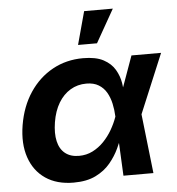

<svg xmlns="http://www.w3.org/2000/svg" viewBox="-54 -818 809 880"><g transform="rotate(-5 350.0 -377.5)"><path d="M249.7 11.7Q172.6 11.7 120.6 -23.7Q68.6 -59.2 47 -122.9Q25.3 -186.6 39.2 -271.3Q53.6 -356.8 95.7 -419.9Q137.8 -483 201.1 -517.9Q264.3 -552.7 341.7 -552.7Q400.4 -552.7 435.3 -534.1Q470.2 -515.4 487.6 -485.8Q505 -456.3 510.4 -422.9Q515.9 -389.6 516.1 -360.5H563.7L586.2 -274.4L617.3 0H479.4L466.1 -274.4Q464.9 -304.5 458.6 -333.2Q452.3 -361.8 439 -384.9Q425.6 -407.9 403 -421.6Q380.4 -435.4 346.4 -435.4Q305.7 -435.4 273 -415.7Q240.2 -396.1 218.3 -359.6Q196.3 -323 187.9 -271.4Q179.8 -220.7 188.2 -184.1Q196.6 -147.5 221.2 -127.9Q245.8 -108.3 284.8 -108.3Q319.1 -108.3 347.7 -122.8Q376.3 -137.3 399.1 -160.9Q422 -184.6 438.7 -213.5Q455.4 -242.5 465.6 -271.5L564 -545.9H700.3L585.7 -271.5L535.7 -191H488.2Q477.4 -161.9 461.3 -127.1Q445.1 -92.2 418.8 -60.5Q392.5 -28.8 351.5 -8.6Q310.6 11.7 249.7 11.7ZM324.3 -615.1 365.6 -767.1H497.6L411.5 -615.1Z"/></g></svg>

Font: Adwaita Sans
Style: Italic
Weight: 400
Italic angle: -9.39999°
Designer: Rasmus Andersson
Foundry: rsms
Version: Version 4.001;git-9221beed3